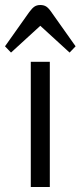

<svg xmlns="http://www.w3.org/2000/svg" viewBox="-33 -747 322 767"><path d="M90 0V-500H166V0ZM11 -537 -13 -562 84 -699Q95 -714 104.5 -720.5Q114 -727 128 -727Q142 -727 151.5 -721Q161 -715 172 -699L269 -562L245 -537L128 -644Z"/></svg>

Font: Imprima
Style: Regular
Weight: 400
Designer: Eduardo Tunni
Foundry: Eduardo Tunni
Version: Version 1.002; ttfautohint (v1.8.4.7-5d5b);gftools[0.9.23]